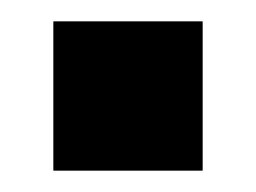

<svg xmlns="http://www.w3.org/2000/svg" viewBox="-20 -444 240 180"><path d="M30 -284V-424H170V-284Z"/></svg>

Font: Promplate
Style: Bold
Weight: 400
Designer: Evgeny Tarasenko
Foundry: Evgeny Tarasenko
Version: Version 1.000